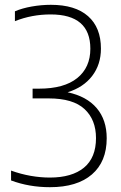

<svg xmlns="http://www.w3.org/2000/svg" viewBox="-20 -769 501 798"><path d="M187.5 9Q101 9 26 -19V-60Q66 -45.5 107.2 -38.2Q148.5 -31 187 -31Q279 -31 329 -72.2Q379 -113.5 379 -195Q379 -271.5 331.2 -315.8Q283.5 -360 182.5 -360H115.5V-400.5H142Q246.5 -400.5 301 -444.5Q355.5 -488.5 355.5 -566.5Q355.5 -709 190.5 -709Q112 -709 42 -681V-722Q72.5 -735 112.2 -742Q152 -749 191.5 -749Q292.5 -749 346 -701.8Q399.5 -654.5 399.5 -567Q399.5 -501 363.2 -453.5Q327 -406 261 -385.5Q340.5 -368.5 382 -319.5Q423.5 -270.5 423.5 -194.5Q423.5 -97 362 -44Q300.5 9 187.5 9Z"/></svg>

Font: Encode Sans Semi Condensed ExtraLight
Style: Regular
Weight: 200
Width: 4
Designer: Multiple Designers
Foundry: Impallari Type
Version: Version 3.000; ttfautohint (v1.8.3) -l 8 -r 50 -G 200 -x 14 